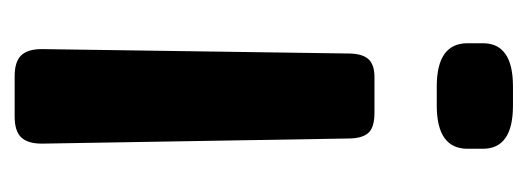

<svg xmlns="http://www.w3.org/2000/svg" viewBox="-249 -409 720 262"><g transform="rotate(90 111.0 -278.0)"><path d="M39 -556V-577Q39 -618 98 -618H124Q183 -618 183 -577V-556Q183 -514 124 -514H98Q39 -514 39 -556ZM47 25 53 -393Q53 -412 60.5 -420.5Q68 -429 85 -429H134Q154 -429 161.5 -420.5Q169 -412 169 -393L176 25Q176 44 167.5 53Q159 62 139 62H84Q64 62 55.5 53Q47 44 47 25Z"/></g></svg>

Font: Mitr
Style: Regular
Weight: 400
Designer: Thanarat Vachiruckul
Foundry: Cadson Demak
Version: Version 1.002